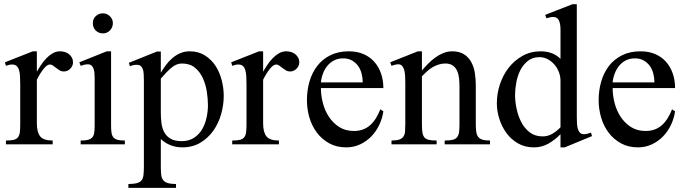

<svg xmlns="http://www.w3.org/2000/svg" viewBox="-20 -700 3322 931"><path d="M334 -397.9Q334 -380.4 320.8 -366.9Q307.6 -353.5 290 -353.5Q277.8 -353.5 269 -358.9Q260.3 -364.3 252.2 -370.4Q244.1 -376.5 237.3 -381.8Q230.5 -387.2 222.2 -387.2Q208 -387.2 190.9 -365.5Q173.8 -343.8 158.7 -313.5V-101.6Q158.7 -59.6 174.6 -39.1Q190.4 -18.6 235.4 -18.6V0H8.8V-18.6Q33.7 -18.6 47.4 -22.2Q61 -25.9 67.9 -35.4Q74.7 -44.9 76.4 -60.5Q78.1 -76.2 78.1 -99.1V-288.1Q78.1 -311 77.1 -329.1Q76.2 -347.2 72.3 -360.1Q68.4 -373 60.5 -380.1Q52.7 -387.2 38.6 -387.2Q24.4 -387.2 8.8 -380.9L3.9 -397.9L139.2 -451.2H158.7V-352.1Q167 -367.2 178.5 -384.5Q189.9 -401.9 204.1 -416.7Q218.3 -431.6 235.1 -441.4Q252 -451.2 271.5 -451.2Q282.7 -451.2 294.4 -447.8Q306.2 -444.3 314.7 -437.3Q323.2 -430.2 328.6 -420.4Q334 -410.6 334 -397.9Z M527.3 -587.9Q527.3 -567.4 513.4 -552.7Q499.5 -538.1 479 -538.1Q458.5 -538.1 444.3 -552Q430.2 -565.9 430.2 -587.9Q430.2 -608.4 444.3 -621.8Q458.5 -635.3 479 -635.3Q498.5 -635.3 512.9 -621.3Q527.3 -607.4 527.3 -587.9ZM371.1 0V-18.6Q392.6 -18.6 406 -21.7Q419.4 -24.9 426.8 -33Q434.1 -41 436.5 -54.7Q439 -68.4 439 -89.4V-323.7Q439 -334.5 438 -345.9Q437 -357.4 433.6 -366.9Q430.2 -376.5 423.6 -382.3Q417 -388.2 405.3 -388.2Q397.5 -388.2 388.7 -386Q379.9 -383.8 371.1 -380.9L364.7 -397.9L497.6 -451.2H518.6V-89.4Q518.6 -68.4 521 -54.7Q523.4 -41 530.8 -33Q538.1 -24.9 551 -21.7Q564 -18.6 585.4 -18.6V0Z M1064.9 -235.4Q1064.9 -190.9 1052.2 -146.2Q1039.6 -101.6 1014.2 -65.9Q988.8 -30.3 951.2 -7.8Q913.6 14.6 863.3 14.6Q834 14.6 807.6 4.4Q781.2 -5.9 759.8 -25.9V107.9Q759.8 131.8 761.7 147.7Q763.7 163.6 771 173.1Q778.3 182.6 792.7 187.3Q807.1 191.9 833.5 192.4V210.9H602.5V192.4Q629.4 191.9 644.5 187.7Q659.7 183.6 666.7 174.1Q673.8 164.6 675.8 147.9Q677.7 131.3 677.7 105.5V-309.1Q677.7 -326.7 676.8 -341.1Q675.8 -355.5 672.4 -365.2Q668.9 -375 661.9 -380.4Q654.8 -385.7 642.1 -385.7Q625 -385.7 609.9 -378.4L605 -395.5L741.2 -450.2H759.8V-347.2Q771 -366.7 785.2 -385.5Q799.3 -404.3 816.7 -418.9Q834 -433.6 854.7 -442.4Q875.5 -451.2 899.9 -451.2Q942.4 -451.2 973.9 -431.2Q1005.4 -411.1 1025.4 -380.1Q1045.4 -349.1 1055.2 -310.5Q1064.9 -272 1064.9 -235.4ZM988.3 -189.9Q988.3 -220.2 982.9 -255.4Q977.5 -290.5 963.6 -321Q949.7 -351.6 925.3 -371.8Q900.9 -392.1 861.8 -392.1Q835 -392.1 810.1 -370.6Q785.2 -349.1 759.8 -318.8V-154.8Q759.8 -127.4 762.9 -102.5Q766.1 -77.6 776.9 -58.1Q787.6 -38.6 807.6 -27.1Q827.6 -15.6 861.8 -15.6Q896.5 -15.6 921.1 -32Q945.8 -48.3 960.4 -73.7Q975.1 -99.1 981.7 -129.9Q988.3 -160.6 988.3 -189.9Z M1431.2 -397.9Q1431.2 -380.4 1418 -366.9Q1404.8 -353.5 1387.2 -353.5Q1375 -353.5 1366.2 -358.9Q1357.4 -364.3 1349.4 -370.4Q1341.3 -376.5 1334.5 -381.8Q1327.6 -387.2 1319.3 -387.2Q1305.2 -387.2 1288.1 -365.5Q1271 -343.8 1255.9 -313.5V-101.6Q1255.9 -59.6 1271.7 -39.1Q1287.6 -18.6 1332.5 -18.6V0H1106V-18.6Q1130.9 -18.6 1144.5 -22.2Q1158.2 -25.9 1165 -35.4Q1171.9 -44.9 1173.6 -60.5Q1175.3 -76.2 1175.3 -99.1V-288.1Q1175.3 -311 1174.3 -329.1Q1173.3 -347.2 1169.4 -360.1Q1165.5 -373 1157.7 -380.1Q1149.9 -387.2 1135.7 -387.2Q1121.6 -387.2 1106 -380.9L1101.1 -397.9L1236.3 -451.2H1255.9V-352.1Q1264.2 -367.2 1275.6 -384.5Q1287.1 -401.9 1301.3 -416.7Q1315.4 -431.6 1332.3 -441.4Q1349.1 -451.2 1368.7 -451.2Q1379.9 -451.2 1391.6 -447.8Q1403.3 -444.3 1411.9 -437.3Q1420.4 -430.2 1425.8 -420.4Q1431.2 -410.6 1431.2 -397.9Z M1838.9 -160.2Q1834 -126 1819.1 -94.5Q1804.2 -63 1780.8 -38.8Q1757.3 -14.6 1726.3 0Q1695.3 14.6 1659.2 14.6Q1612.3 14.6 1576.4 -5.1Q1540.5 -24.9 1516.4 -57.1Q1492.2 -89.4 1480.2 -130.4Q1468.3 -171.4 1468.3 -214.4Q1468.3 -261.7 1480.7 -304.7Q1493.2 -347.7 1518.1 -380.1Q1543 -412.6 1581.5 -431.9Q1620.1 -451.2 1671.4 -451.2Q1710.9 -451.2 1741.9 -438Q1772.9 -424.8 1794.4 -400.9Q1815.9 -377 1827.4 -344.2Q1838.9 -311.5 1838.9 -272.9H1536.1Q1536.1 -237.3 1545.7 -200.4Q1555.2 -163.6 1575 -133.5Q1594.7 -103.5 1624.8 -84.2Q1654.8 -64.9 1696.3 -64.9Q1721.7 -64.9 1741.7 -72.8Q1761.7 -80.6 1777.1 -95Q1792.5 -109.4 1804 -128.7Q1815.4 -147.9 1824.2 -169.9ZM1738.8 -300.3Q1738.8 -321.8 1733.4 -343Q1728 -364.3 1716.3 -380.4Q1704.6 -396.5 1686.8 -406.7Q1668.9 -417 1644 -417Q1619.1 -417 1600.1 -407.2Q1581.1 -397.5 1567.6 -381.1Q1554.2 -364.7 1546.1 -343.5Q1538.1 -322.3 1536.1 -300.3Z M2136.2 0V-18.6Q2161.1 -18.6 2175.3 -22.2Q2189.5 -25.9 2196.8 -35.2Q2204.1 -44.4 2206.1 -60.1Q2208 -75.7 2208 -99.1V-277.8Q2208 -296.4 2206.3 -316.7Q2204.6 -336.9 2197.8 -353.8Q2190.9 -370.6 2177 -381.3Q2163.1 -392.1 2138.7 -392.1Q2121.6 -392.1 2105.7 -386.7Q2089.8 -381.3 2075.7 -372.8Q2061.5 -364.3 2049.1 -352.8Q2036.6 -341.3 2025.9 -330.1V-99.1Q2025.9 -76.2 2027.8 -60.5Q2029.8 -44.9 2036.6 -35.4Q2043.5 -25.9 2057.9 -22.2Q2072.3 -18.6 2097.2 -18.6V0H1878.4V-18.6Q1902.3 -18.6 1915.8 -23.2Q1929.2 -27.8 1936 -37.6Q1942.9 -47.4 1944.1 -62.7Q1945.3 -78.1 1945.3 -99.1V-300.8Q1945.3 -317.4 1944.3 -333Q1943.4 -348.6 1939.9 -360.8Q1936.5 -373 1929.7 -380.6Q1922.9 -388.2 1911.6 -388.2Q1903.3 -388.2 1895 -386Q1886.7 -383.8 1878.4 -380.9L1872.1 -397.9L2006.3 -451.2H2025.9V-358.4Q2039.1 -374 2055.4 -390.6Q2071.8 -407.2 2090.1 -420.7Q2108.4 -434.1 2129.4 -442.6Q2150.4 -451.2 2172.4 -451.2Q2208 -451.2 2230.5 -436.5Q2252.9 -421.9 2265.6 -398.2Q2278.3 -374.5 2282.7 -345Q2287.1 -315.4 2287.1 -286.1V-99.1Q2287.1 -78.1 2289.1 -62.7Q2291 -47.4 2297.9 -37.6Q2304.7 -27.8 2318.1 -23.2Q2331.5 -18.6 2356 -18.6V0Z M2718.3 14.6H2697.8V-49.3Q2670.9 -21.5 2638.9 -3.4Q2606.9 14.6 2568.8 14.6Q2525.9 14.6 2492.4 -4.4Q2459 -23.4 2436.3 -54.2Q2413.6 -85 2401.4 -123.3Q2389.2 -161.6 2389.2 -199.7Q2389.2 -245.6 2403.8 -290.3Q2418.5 -335 2446 -370.8Q2473.6 -406.7 2513.4 -429Q2553.2 -451.2 2602.5 -451.2Q2629.4 -451.2 2653.8 -442.6Q2678.2 -434.1 2697.8 -414.6V-556.6Q2697.8 -585 2689.9 -601.3Q2682.1 -617.7 2663.6 -617.7Q2654.8 -617.7 2646.7 -616Q2638.7 -614.3 2629.9 -611.3L2623.5 -627.9L2756.3 -679.7H2776.9V-134.8Q2776.9 -115.7 2777.8 -100.1Q2778.8 -84.5 2782.5 -73.2Q2786.1 -62 2793 -55.7Q2799.8 -49.3 2812 -49.3Q2819.8 -49.3 2828.4 -51.5Q2836.9 -53.7 2845.7 -57.1L2850.6 -40ZM2697.8 -309.1Q2697.8 -329.6 2690.2 -349.9Q2682.6 -370.1 2668.9 -386.2Q2655.3 -402.3 2636.5 -412.6Q2617.7 -422.9 2596.2 -422.9Q2562 -422.9 2539.1 -404.3Q2516.1 -385.7 2502.4 -358.2Q2488.8 -330.6 2483.2 -298.6Q2477.5 -266.6 2477.5 -239.3Q2477.5 -209 2484.6 -174.1Q2491.7 -139.2 2507.1 -108.9Q2522.5 -78.6 2548.3 -58.6Q2574.2 -38.6 2611.3 -38.6Q2637.2 -38.6 2659.2 -51.8Q2681.2 -64.9 2697.8 -83Z M3253.4 -160.2Q3248.5 -126 3233.6 -94.5Q3218.8 -63 3195.3 -38.8Q3171.9 -14.6 3140.9 0Q3109.9 14.6 3073.7 14.6Q3026.9 14.6 2991 -5.1Q2955.1 -24.9 2930.9 -57.1Q2906.7 -89.4 2894.8 -130.4Q2882.8 -171.4 2882.8 -214.4Q2882.8 -261.7 2895.3 -304.7Q2907.7 -347.7 2932.6 -380.1Q2957.5 -412.6 2996.1 -431.9Q3034.7 -451.2 3085.9 -451.2Q3125.5 -451.2 3156.5 -438Q3187.5 -424.8 3209 -400.9Q3230.5 -377 3241.9 -344.2Q3253.4 -311.5 3253.4 -272.9H2950.7Q2950.7 -237.3 2960.2 -200.4Q2969.7 -163.6 2989.5 -133.5Q3009.3 -103.5 3039.3 -84.2Q3069.3 -64.9 3110.8 -64.9Q3136.2 -64.9 3156.2 -72.8Q3176.3 -80.6 3191.7 -95Q3207 -109.4 3218.5 -128.7Q3230 -147.9 3238.8 -169.9ZM3153.3 -300.3Q3153.3 -321.8 3147.9 -343Q3142.6 -364.3 3130.9 -380.4Q3119.1 -396.5 3101.3 -406.7Q3083.5 -417 3058.6 -417Q3033.7 -417 3014.6 -407.2Q2995.6 -397.5 2982.2 -381.1Q2968.8 -364.7 2960.7 -343.5Q2952.6 -322.3 2950.7 -300.3Z"/></svg>

Font: Kitab
Style: Regular
Weight: 400
Designer: SIL International
Foundry: Khaled Hosny
Version: Version 1.000